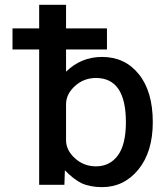

<svg xmlns="http://www.w3.org/2000/svg" viewBox="-20 -771 696 802"><path d="M32.2 -564.5V-652.3H143.6V-751H255.9V-652.3H426.8V-564.5H255.9V-471.7Q319.3 -533.2 406.2 -533.2Q502 -533.2 560.1 -460.9Q618.2 -388.7 618.2 -260.7Q618.2 -136.7 558.1 -63Q498 10.7 406.2 10.7Q356.4 10.7 320.3 -5.9Q287.1 -22.5 251 -59.6L249 1H143.6V-564.5ZM255.9 -185.5Q255.9 -143.6 293 -109.9Q330.1 -76.2 380.9 -76.2Q438.5 -76.2 472.2 -121.6Q505.9 -167 505.9 -260.7Q505.9 -445.3 380.9 -445.3Q330.1 -445.3 293 -411.6Q255.9 -377.9 255.9 -335Z"/></svg>

Font: Gen Shin Gothic Medium
Style: Regular
Weight: 500
Designer: [Source Han Sans]
Ryoko NISHIZUKA  (kana & ideographs); Paul D. Hunt (Latin, Greek & Cyrillic); Wenlong ZHANG  (bopomofo
Version: Version 1.002.20150607